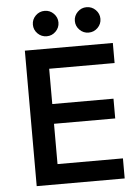

<svg xmlns="http://www.w3.org/2000/svg" viewBox="-58 -908 690 953"><g transform="rotate(-5 287.0 -431.5)"><path d="M524.2 0H85.8V-675H524.2V-575H198.3V-399.2H503.3V-300.8H198.3V-100H524.2ZM409.2 -736.7Q383.3 -736.7 364.6 -755.4Q345.8 -774.2 345.8 -800Q345.8 -825.8 364.6 -844.6Q383.3 -863.3 409.2 -863.3Q435.8 -863.3 454.6 -844.6Q473.3 -825.8 473.3 -800Q473.3 -774.2 454.6 -755.4Q435.8 -736.7 409.2 -736.7ZM200.8 -736.7Q174.2 -736.7 155.4 -755.4Q136.7 -774.2 136.7 -800Q136.7 -825.8 155.4 -844.6Q174.2 -863.3 200.8 -863.3Q226.7 -863.3 245.4 -844.6Q264.2 -825.8 264.2 -800Q264.2 -774.2 245.4 -755.4Q226.7 -736.7 200.8 -736.7Z"/></g></svg>

Font: Funnel Sans Medium
Style: Regular
Weight: 500
Version: Version 1.000; Beta; Release 5; Build 24; ttfautohint (v1.8.